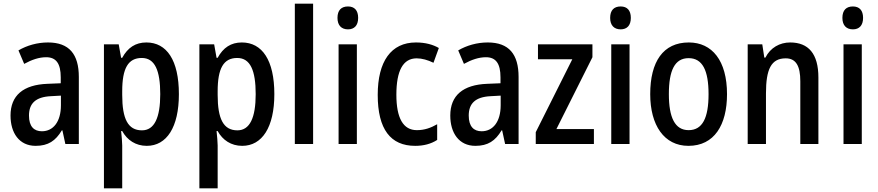

<svg xmlns="http://www.w3.org/2000/svg" viewBox="-20 -780 4757 1040"><path d="M240 -550C182 -550 126 -534 80 -507L111 -434C153 -457 192 -470 230 -470C284 -470 309 -436 309 -361V-329L237 -326C106 -321 37 -263 37 -154C37 -60 84 10 173 10C241 10 281 -17 315 -74H318L334 0H407V-363C407 -486 355 -550 240 -550ZM256 -259 310 -262V-210C310 -120 268 -69 207 -69C164 -69 137 -95 137 -154C137 -219 172 -255 256 -259Z M773 -550C714 -550 672 -522 642 -467H636L623 -540H543V240H642V8C642 -12 639 -40 636 -70H642C669 -21 715 10 775 10C883 10 949 -91 949 -270C949 -454 883 -550 773 -550ZM748 -466C819 -466 848 -398 848 -270C848 -142 816 -74 749 -74C673 -74 642 -136 642 -266V-286C642 -410 674 -466 748 -466Z M1290 -550C1231 -550 1189 -522 1159 -467H1153L1140 -540H1060V240H1159V8C1159 -12 1156 -40 1153 -70H1159C1186 -21 1232 10 1292 10C1400 10 1466 -91 1466 -270C1466 -454 1400 -550 1290 -550ZM1265 -466C1336 -466 1365 -398 1365 -270C1365 -142 1333 -74 1266 -74C1190 -74 1159 -136 1159 -266V-286C1159 -410 1191 -466 1265 -466Z M1676 0V-760H1577V0Z M1865 -745C1829 -745 1808 -725 1808 -683C1808 -642 1830 -621 1865 -621C1899 -621 1920 -642 1920 -683C1920 -724 1900 -745 1865 -745ZM1913 -540H1814V0H1913Z M2229 10C2274 10 2314 0 2348 -22V-107C2313 -87 2279 -75 2238 -75C2164 -75 2127 -140 2127 -267C2127 -397 2163 -464 2237 -464C2266 -464 2297 -455 2328 -440L2357 -520C2326 -538 2285 -550 2233 -550C2098 -550 2026 -447 2026 -266C2026 -79 2096 10 2229 10Z M2622 -550C2564 -550 2508 -534 2462 -507L2493 -434C2535 -457 2574 -470 2612 -470C2666 -470 2691 -436 2691 -361V-329L2619 -326C2488 -321 2419 -263 2419 -154C2419 -60 2466 10 2555 10C2623 10 2663 -17 2697 -74H2700L2716 0H2789V-363C2789 -486 2737 -550 2622 -550ZM2638 -259 2692 -262V-210C2692 -120 2650 -69 2589 -69C2546 -69 2519 -95 2519 -154C2519 -219 2554 -255 2638 -259Z M3197 0V-81H2994L3189 -470V-540H2894V-459H3080L2882 -64V0Z M3342 -745C3306 -745 3285 -725 3285 -683C3285 -642 3307 -621 3342 -621C3376 -621 3397 -642 3397 -683C3397 -724 3377 -745 3342 -745ZM3390 -540H3291V0H3390Z M3918 -270C3918 -452 3837 -550 3711 -550C3572 -550 3502 -446 3502 -270C3502 -102 3577 10 3709 10C3849 10 3918 -103 3918 -270ZM3603 -270C3603 -399 3635 -465 3710 -465C3785 -465 3818 -399 3818 -270C3818 -141 3785 -75 3710 -75C3636 -75 3603 -143 3603 -270Z M4260 -550C4204 -550 4153 -522 4126 -468H4120L4109 -540H4030V0H4129V-274C4129 -405 4157 -464 4236 -464C4292 -464 4315 -422 4315 -340V0H4413V-360C4413 -489 4359 -550 4260 -550Z M4600 -745C4564 -745 4543 -725 4543 -683C4543 -642 4565 -621 4600 -621C4634 -621 4655 -642 4655 -683C4655 -724 4635 -745 4600 -745ZM4648 -540H4549V0H4648Z"/></svg>

Font: Noto Sans Gurmukhi UI Condensed Medium
Style: Regular
Weight: 500
Width: 3
Designer: Jelle Bosma - Monotype Design Team
Foundry: Monotype Imaging Inc.
Version: Version 2.004